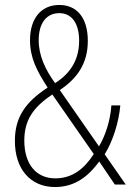

<svg xmlns="http://www.w3.org/2000/svg" viewBox="-20 -744 535 774"><path d="M219 -724C147 -724 101 -671 101 -582C101 -511 128 -459 172 -391C82 -332 40 -271 40 -176C40 -63 102 10 202 10C283 10 338 -35 380 -93L443 0H487L402 -122C435 -175 459 -251 465 -319H429C425 -258 404 -195 379 -154L221 -381C292 -428 334 -489 334 -579C334 -675 288 -724 219 -724ZM219 -691C270 -691 299 -649 299 -580C299 -509 269 -451 202 -409C163 -463 136 -519 136 -582C136 -649 166 -691 219 -691ZM191 -363 358 -123C320 -64 272 -25 203 -25C126 -25 78 -82 78 -177C78 -257 111 -310 191 -363Z"/></svg>

Font: Noto Sans Thai Looped Condensed ExtraLight
Style: Regular
Weight: 200
Width: 3
Designer: Sasikarn Vongin, Ben Mitchell
Foundry: The Fontpad Ltd
Version: Version 1.001